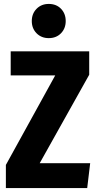

<svg xmlns="http://www.w3.org/2000/svg" viewBox="-20 -953 490 973"><path d="M227.1 -933.1Q265.6 -933.1 289.3 -908.4Q313 -883.8 313 -846.2Q313 -809.1 289.1 -784.4Q265.1 -759.8 227.1 -759.8Q189.5 -759.8 165.3 -784.4Q141.1 -809.1 141.1 -846.2Q141.1 -883.8 165.3 -908.4Q189.5 -933.1 227.1 -933.1ZM432.1 -692.9V-574.2L181.2 -126H437L421.9 0H9.8V-117.2L259.8 -570.8H34.2V-692.9Z"/></svg>

Font: Fira Sans Compressed
Style: Bold
Weight: 700
Width: 1
Designer: Carrois Corporate & Edenspiekermann AG
Foundry: Carrois Corporate GbR & Edenspiekermann AG
Version: Version 4.203;PS 004.203;hotconv 1.0.88;makeotf.lib2.5.64775